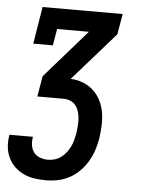

<svg xmlns="http://www.w3.org/2000/svg" viewBox="-53 -572 605 819"><g transform="rotate(5 250.0 -162.5)"><path d="M175 205Q150 205 125.5 201.5Q101 198 79.5 188Q58 178 41 162Q24 146 13.5 124.5Q3 103 0.5 78.5Q-2 54 2 29Q2 28 2 27Q2 26 3 25H103Q103 26 103 26.5Q103 27 103 27Q100 44 102.5 61.5Q105 79 115 92Q125 105 141.5 111Q158 117 175 117Q190 117 205 112.5Q220 108 232.5 98.5Q245 89 254.5 76Q264 63 270.5 49.5Q277 36 280.5 21Q284 6 287 -8Q289 -24 290 -39.5Q291 -55 290 -70Q289 -85 284.5 -99.5Q280 -114 271.5 -125Q263 -136 249 -142Q235 -148 220 -148H107L122 -236L302 -442H166L154 -371H70L96 -530H439L424 -442L243 -236V-235Q271 -234 296 -224Q321 -214 340 -196.5Q359 -179 371 -155Q383 -131 387.5 -105Q392 -79 391 -50.5Q390 -22 386 6Q382 31 374 56Q366 81 352.5 104.5Q339 128 319.5 148Q300 168 276.5 181Q253 194 227 199.5Q201 205 175 205Z"/></g></svg>

Font: Iosevka Slab Semibold Oblique
Style: Regular
Weight: 600
Italic angle: -9°
Monospace: yes
Designer: Belleve Invis
Foundry: Belleve Invis
Version: Version 11.1.1; ttfautohint (v1.8.3)